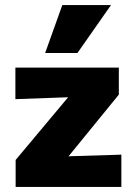

<svg xmlns="http://www.w3.org/2000/svg" viewBox="-20 -741 534 761"><path d="M42 -107 330 -451 374 -360 41 -348V-473H451V-366L169 -20L135 -118L461 -128V0H42ZM159 -531 227 -721H420L287 -531Z"/></svg>

Font: Ysabeau SC Black
Style: Regular
Weight: 900
Designer: Christian Thalmann (Catharsis Fonts)
Version: Version 2.001;gftools[0.9.30]; featfreeze: smcp